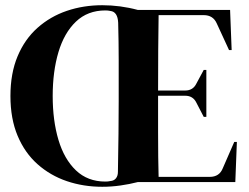

<svg xmlns="http://www.w3.org/2000/svg" viewBox="-20 -698 955 736"><path d="M372 18Q300 18 236.5 -3.5Q173 -25 124 -68.5Q75 -112 47.5 -177.5Q20 -243 20 -330Q20 -417 47.5 -482.5Q75 -548 124 -591.5Q173 -635 236.5 -656.5Q300 -678 372 -678Q441 -678 508 -660H862L868 -506H858L811 -608Q797 -640 761 -640H588Q587 -576 586.5 -508Q586 -440 586 -351H690Q720 -351 733 -378L761 -430H771V-250H761L733 -304Q720 -331 690 -331H586Q586 -248 586 -192.5Q586 -137 586.5 -97Q587 -57 588 -20H784Q821 -20 834 -53L878 -154H888L882 0H508Q477 8 442 13Q407 18 372 18ZM384 -2Q389 -2 394 -2.5Q399 -3 403 -4Q417 -5 424.5 -14.5Q432 -24 432 -39Q435 -197 435 -310V-350Q435 -403 435 -468.5Q435 -534 433 -611Q431 -653 403 -656Q399 -657 394 -657.5Q389 -658 384 -658Q316 -658 271 -615Q226 -572 204 -498Q182 -424 182 -330Q182 -236 204 -162Q226 -88 271 -45Q316 -2 384 -2Z"/></svg>

Font: DeepMind Serif Display
Style: Regular
Weight: 400
Designer: Frank Grießhammer / Modifications: Colophon Foundry
Foundry: Colophon Foundry
Version: Version 5.003; ttfautohint (v1.8.2)